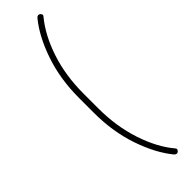

<svg xmlns="http://www.w3.org/2000/svg" viewBox="-319 -769 919 919"><g transform="rotate(-45 140.5 -310.0)"><path d="M76 -260V-360Q76 -488 113 -596Q150 -704 206 -772Q217 -784 228 -776Q240 -765 231 -756Q174 -687 140 -584.5Q106 -482 106 -360V-260Q106 -138 140.5 -34Q175 70 231 136Q240 145 228 156Q217 164 206 152Q150 84 113 -24Q76 -132 76 -260Z"/></g></svg>

Font: ClassicType
Style: Regular
Weight: 400
Version: Version 1.004